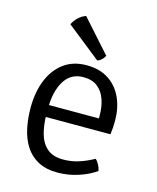

<svg xmlns="http://www.w3.org/2000/svg" viewBox="-111 -799 724 888"><g transform="rotate(15 251.0 -355.0)"><path d="M97 -222.5V-279.5H370V-293.5Q370 -335 358.2 -369.5Q346.5 -404 320.5 -424.8Q294.5 -445.5 252 -445.5Q192.5 -445.5 161.5 -395.2Q130.5 -345 130.5 -263V-239.5Q130.5 -185.5 142.2 -143.2Q154 -101 182 -77Q210 -53 259 -53Q299 -53 335.2 -65Q371.5 -77 404 -95.5Q414.5 -86 422 -71Q429.5 -56 431 -44Q396.5 -19.5 348.5 -3.8Q300.5 12 249 12Q193 12 155 -8.8Q117 -29.5 94.2 -65.8Q71.5 -102 61.8 -148.2Q52 -194.5 52 -246Q52 -320 75.2 -378Q98.5 -436 143.2 -469.2Q188 -502.5 252 -502.5Q316 -502.5 359 -473.8Q402 -445 423.5 -396.5Q445 -348 445 -289Q445 -270 444 -255.5Q443 -241 440.5 -222.5ZM190.5 -722Q171 -715.5 154.2 -699.5Q137.5 -683.5 130 -666L293 -536.5Q304 -539.5 313.5 -548.5Q323 -557.5 328 -568Z"/></g></svg>

Font: Signika
Style: Regular
Weight: 300
Designer: Anna Giedry
Foundry: Anna Giedry
Version: Version 2.000